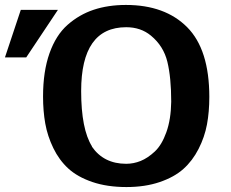

<svg xmlns="http://www.w3.org/2000/svg" viewBox="-31 -735 934 776"><path d="M-11 -503 53 -695H203L75 -503ZM143 -345Q143 -446 169 -519.5Q195 -593 242 -634.5Q289 -676 347.5 -695.5Q406 -715 478 -715Q636 -715 725.5 -625Q815 -535 815 -343Q815 -283 805.5 -232Q796 -181 771.5 -133Q747 -85 710 -52Q673 -19 614 1Q555 21 480 21Q402 21 342 0.5Q282 -20 245 -54Q208 -88 184.5 -136.5Q161 -185 152 -235.5Q143 -286 143 -345ZM297 -367Q297 -213 341 -143H340Q388 -73 479 -73Q509 -73 537.5 -84.5Q566 -96 594.5 -122.5Q623 -149 641.5 -201Q660 -253 661 -324Q661 -421 645.5 -485Q630 -549 579 -591Q538 -625 479 -625Q297 -625 297 -367Z"/></svg>

Font: Coval
Style: Heavy
Weight: 900
Foundry: Context Ltd
Version: Version 001.000